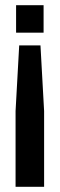

<svg xmlns="http://www.w3.org/2000/svg" viewBox="-20 -720 230 740"><path d="M136 -545 150 -292V0H40V-292L54 -545ZM42 -594V-700H148V-594Z"/></svg>

Font: Bebas Neue Bold
Style: Regular
Weight: 700
Designer: Ryoichi Tsunekawa & LGV (GE)
Foundry: Free Software Foundation, Inc.
Version: Version 1.003 August 13, 2016